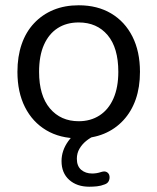

<svg xmlns="http://www.w3.org/2000/svg" viewBox="-20 -515 596 727"><path d="M278 9Q207 9 155 -22Q103 -53 74.5 -109.5Q46 -166 46 -243Q46 -301 62 -347.5Q78 -394 109 -427Q140 -460 182.5 -477.5Q225 -495 278 -495Q349 -495 401 -464Q453 -433 481.5 -376.5Q510 -320 510 -243Q510 -185 494 -139Q478 -93 447 -59.5Q416 -26 373.5 -8.5Q331 9 278 9ZM278 -56Q323 -56 357 -78Q391 -100 409.5 -142Q428 -184 428 -243Q428 -334 387.5 -382Q347 -430 278 -430Q232 -430 198.5 -408.5Q165 -387 146.5 -345.5Q128 -304 128 -243Q128 -153 169 -104.5Q210 -56 278 -56ZM318 192Q271 192 242 166Q213 140 213 95Q213 55 238.5 19.5Q264 -16 308 -36L337 0Q322 6 306.5 18.5Q291 31 281 48Q271 65 271 86Q271 114 287.5 128Q304 142 329 142Q338 142 346.5 140.5Q355 139 364 136Q377 132 385 137Q393 142 394.5 151.5Q396 161 392 170Q388 179 377 183Q362 189 347 190.5Q332 192 318 192Z"/></svg>

Font: Nunito
Style: Regular
Weight: 400
Designer: Vernon Adams
Foundry: Vernon Adams
Version: Version 3.602